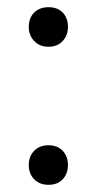

<svg xmlns="http://www.w3.org/2000/svg" viewBox="-20 -510 268 534"><path d="M115 4Q90 4 75 -11.5Q60 -27 60 -51Q60 -75 75 -90.5Q90 -106 115 -106Q140 -106 154.5 -90.5Q169 -75 169 -51Q169 -27 154.5 -11.5Q140 4 115 4ZM115 -380Q90 -380 75 -396Q60 -412 60 -435Q60 -460 75 -475Q90 -490 115 -490Q140 -490 154.5 -475Q169 -460 169 -435Q169 -412 154.5 -396Q140 -380 115 -380Z"/></svg>

Font: Nunito
Style: Regular
Weight: 400
Designer: Vernon Adams
Foundry: Vernon Adams
Version: Version 3.602